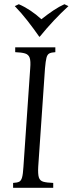

<svg xmlns="http://www.w3.org/2000/svg" viewBox="-20 -889 344 909"><path d="M42 0V-23Q61 -24 70.5 -28.5Q80 -33 84.5 -49Q89 -65 91 -100L123 -565Q126 -600 120.5 -615.5Q115 -631 98.5 -636Q82 -641 52 -642V-665H242V-642Q223 -641 213.5 -636Q204 -631 200 -615.5Q196 -600 193 -565L161 -100Q159 -65 164 -49Q169 -33 185.5 -28.5Q202 -24 232 -23V0ZM285 -869 304 -860Q233 -795 168 -715H166Q138 -755 109.5 -791.5Q81 -828 50 -860L69 -869Q95 -858 123 -839.5Q151 -821 176 -798Q205 -821 232.5 -839.5Q260 -858 285 -869Z"/></svg>

Font: Bona Nova
Style: Italic
Weight: 400
Italic angle: -4°
Designer: Mateusz Machalski
Foundry: Capitalics
Version: Version 4.001; ttfautohint (v1.8.3)